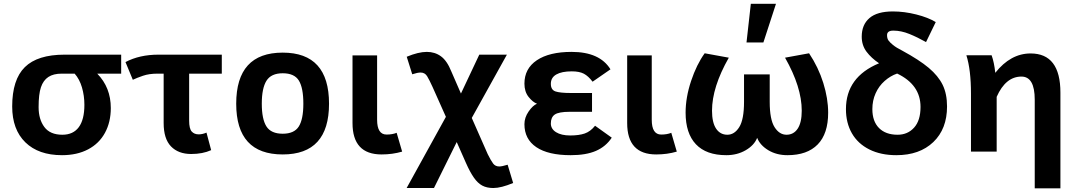

<svg xmlns="http://www.w3.org/2000/svg" viewBox="-20 -807 5754 1022"><path d="M310.1 19Q185.1 19 115 -49.3Q44.9 -117.7 44.9 -240.2Q44.9 -383.3 112.3 -449.7Q179.7 -516.1 323.7 -516.1H625V-415H497.6Q569.8 -341.3 569.8 -231.9Q569.8 -157.2 538.8 -100.1Q507.8 -43 449 -12Q390.1 19 310.1 19ZM312 -89.8Q369.6 -89.8 399.4 -130.1Q429.2 -170.4 429.2 -249Q429.2 -297.4 416.3 -341.6Q403.3 -385.7 377.4 -415H308.1Q264.2 -415 237.3 -397.2Q210.4 -379.4 198 -342.8Q185.5 -306.2 185.5 -236.8Q185.5 -171.9 216.1 -130.9Q246.6 -89.8 312 -89.8Z M997.6 12.7Q929.2 12.7 890.1 -27.8Q851.1 -68.4 851.1 -151.9V-415H817.9Q773.9 -415 741.2 -403.8Q708.5 -392.6 687 -382.3L647.9 -476.6Q722.7 -516.1 823.7 -516.1H1160.6V-415H986.8V-165Q986.8 -122.1 1000.5 -106.9Q1014.2 -91.8 1037.6 -91.8Q1057.6 -91.8 1079.1 -101.1L1104 -7.8Q1059.1 12.7 997.6 12.7Z M1484.9 15.1Q1237.3 15.1 1237.3 -254.9Q1237.3 -526.9 1484.9 -526.9Q1731.4 -526.9 1731.4 -254.9Q1731.4 15.1 1484.9 15.1ZM1484.9 -95.2Q1545.9 -95.2 1570.3 -133.5Q1594.7 -171.9 1594.7 -254.9Q1594.7 -339.4 1570.8 -378.2Q1546.9 -417 1484.9 -417Q1423.3 -417 1398.4 -377.2Q1373.5 -337.4 1373.5 -254.9Q1373.5 -172.9 1398.2 -134Q1422.9 -95.2 1484.9 -95.2Z M2011.2 15.1Q1856.4 15.1 1856.4 -151.9V-512.2H1987.3V-169.9Q1987.3 -90.8 2037.6 -90.8Q2068.8 -90.8 2091.3 -100.1L2120.6 0Q2069.3 15.1 2011.2 15.1Z M2606 193.8Q2571.3 193.8 2547.1 180.9Q2522.9 168 2502.2 138.2Q2481.4 108.4 2460 59.8Q2438.5 11.2 2411.1 -50.8L2290 193.8H2144.5L2353.5 -185.1L2282.2 -344.7Q2265.6 -381.3 2253.7 -401.1Q2241.7 -420.9 2218.8 -420.9Q2202.6 -420.9 2174.3 -411.6L2145 -504.9Q2207 -530.8 2252 -530.8Q2294.9 -530.8 2327.1 -507.3Q2359.4 -483.9 2382.3 -426.8Q2408.2 -368.2 2433.6 -309.1L2531.2 -516.1H2678.2L2491.2 -179.2L2576.2 13.7Q2593.3 48.3 2605 63.7Q2616.7 79.1 2637.7 79.1Q2651.9 79.1 2682.1 69.8L2711.4 167Q2647.5 193.8 2606 193.8Z M3017.6 19Q2897.9 19 2834.7 -23.7Q2771.5 -66.4 2771.5 -146Q2771.5 -181.2 2793.7 -213.4Q2815.9 -245.6 2838.4 -254.9Q2815.9 -263.2 2793.7 -291Q2771.5 -318.8 2771.5 -361.8Q2771.5 -441.9 2837.6 -486.3Q2903.8 -530.8 3022.5 -530.8Q3172.4 -530.8 3229.5 -438L3134.3 -372.1Q3111.8 -401.9 3087.9 -414.6Q3064 -427.2 3023.4 -427.2Q2970.2 -427.2 2941.2 -410.6Q2912.1 -394 2912.1 -360.8Q2912.1 -328.6 2936.8 -320.3Q2961.4 -312 3017.6 -312H3131.3V-211.9H3012.2Q2954.6 -211.9 2933.3 -197.5Q2912.1 -183.1 2912.1 -149.9Q2912.1 -120.6 2939.9 -103.3Q2967.8 -85.9 3015.6 -85.9Q3061.5 -85.9 3092.3 -96.4Q3123 -106.9 3147.5 -137.7L3236.3 -74.2Q3205.1 -26.9 3152.3 -3.9Q3099.6 19 3017.6 19Z M3473.1 15.1Q3318.4 15.1 3318.4 -151.9V-512.2H3449.2V-169.9Q3449.2 -90.8 3499.5 -90.8Q3530.8 -90.8 3553.2 -100.1L3582.5 0Q3531.2 15.1 3473.1 15.1Z M4171.4 19Q4113.8 19 4069.8 -7.3Q4025.9 -33.7 4010.3 -73.2Q3994.6 -33.7 3949.2 -7.3Q3903.8 19 3846.2 19Q3739.3 19 3684.3 -39.1Q3629.4 -97.2 3629.4 -207Q3629.4 -288.6 3658.7 -376.2Q3688 -463.9 3731 -523.4L3859.4 -500Q3770 -342.8 3770 -217.8Q3770 -154.8 3791.7 -122.3Q3813.5 -89.8 3851.6 -89.8Q3889.6 -89.8 3915 -130.4Q3940.4 -170.9 3940.4 -265.1V-411.1H4077.1V-265.1Q4077.1 -170.9 4102.8 -130.4Q4128.4 -89.8 4166.5 -89.8Q4204.6 -89.8 4226.1 -122.3Q4247.6 -154.8 4247.6 -217.8Q4247.6 -343.8 4158.7 -500L4286.6 -523.4Q4336.4 -448.7 4362.3 -365.5Q4388.2 -282.2 4388.2 -207Q4388.2 -95.2 4332.5 -38.1Q4276.9 19 4171.4 19ZM4043.5 -581.1H3953.6L3976.6 -786.6H4110.4Z M4751 19Q4668.5 19 4607.4 -11.5Q4546.4 -42 4514.6 -97.4Q4482.9 -152.8 4482.9 -226.1Q4482.9 -397 4659.2 -470.2Q4618.2 -497.6 4592.5 -531.7Q4566.9 -565.9 4566.9 -611.8Q4566.9 -675.3 4607.9 -710.7Q4648.9 -746.1 4732.9 -746.1Q4793.5 -746.1 4857.2 -730Q4920.9 -713.9 4960.9 -689.5L4909.2 -583Q4864.3 -608.4 4820.6 -626.2Q4776.9 -644 4734.9 -644Q4701.7 -644 4701.7 -620.1Q4701.7 -602.5 4709 -592Q4716.3 -581.5 4733.6 -567.4Q4751 -553.2 4782.2 -537.6Q4873 -488.3 4923.6 -445.8Q4974.1 -403.3 4997.6 -355.5Q5021 -307.6 5021 -240.2Q5021 -120.6 4948 -50.8Q4875 19 4751 19ZM4757.8 -89.8Q4811.5 -89.8 4845.7 -127.7Q4879.9 -165.5 4879.9 -237.8Q4879.9 -356 4755.4 -415.5Q4719.7 -403.3 4689 -376.2Q4658.2 -349.1 4640.9 -310.5Q4623.5 -272 4623.5 -226.1Q4623.5 -161.1 4658.9 -125.5Q4694.3 -89.8 4757.8 -89.8Z M5624.5 195.3H5487.8V-276.4Q5487.8 -399.4 5417 -399.4Q5333 -399.4 5285.2 -291.5V0H5148.4V-309.1Q5148.4 -435.5 5124 -512.7H5258.3Q5272 -474.6 5277.8 -419.4Q5359.4 -522.5 5465.8 -522.5Q5624.5 -522.5 5624.5 -314Z"/></svg>

Font: Cadman
Style: Bold
Weight: 700
Designer: Paul James MIller
Foundry: High-Logic / Made with FontCreator
Version: Version 2.114;March 28, 2021;FontCreator 13.0.0.2683 64-bit